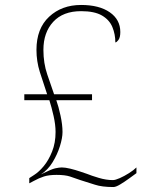

<svg xmlns="http://www.w3.org/2000/svg" viewBox="-20 -743 599 774"><path d="M437 11Q391 11 362.5 1.5Q334 -8 304 -17Q282 -25 262 -31.5Q242 -38 208 -38Q177 -38 157 -31.5Q137 -25 117 -14L98 -4V-25L118 -38Q137 -50 156.5 -73.5Q176 -97 190 -132Q204 -167 204 -211Q204 -240 196 -275.5Q188 -311 179 -339H78V-363H170Q154 -410 140.5 -453Q127 -496 127 -542Q127 -628 178 -675.5Q229 -723 307 -723Q380 -723 422.5 -693.5Q465 -664 465 -614Q465 -592 457.5 -582Q450 -572 445 -572Q445 -605 433 -634Q421 -663 391 -680.5Q361 -698 307 -698Q234 -698 194.5 -655Q155 -612 155 -542Q155 -488 170.5 -443Q186 -398 198 -363H351V-339H207Q216 -314 224 -277Q232 -240 232 -211Q232 -187 221.5 -153.5Q211 -120 192 -89Q173 -58 145 -40L149 -42Q187 -61 203 -64.5Q219 -68 229 -68Q243 -68 263.5 -63Q284 -58 303 -51.5Q322 -45 331 -42Q348 -35 378 -26Q408 -17 435 -17Q445 -17 463 -25Q481 -33 500 -45Q519 -57 530 -68V-45Q519 -37 500.5 -23.5Q482 -10 464.5 0.5Q447 11 437 11Z"/></svg>

Font: Noto Serif Myanmar Thin
Style: Regular
Weight: 100
Designer: Ben Mitchell and the Monotype Design Team
Foundry: Monotype Imaging Inc.
Version: Version 2.106; ttfautohint (v1.8.4.7-5d5b)